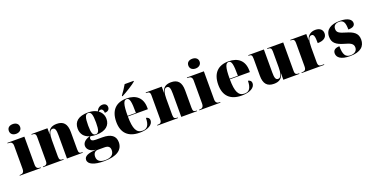

<svg xmlns="http://www.w3.org/2000/svg" viewBox="-28 -1737 5700 2931"><g transform="rotate(-20 2822.0 -272.0)"><path d="M179 -619C228 -619 271 -647 271 -698C271 -752 228 -777 179 -777C127 -777 88 -752 88 -698C88 -647 127 -619 179 -619ZM12 0H355V-10H344C307 -10 281 -27 281 -80V-536H5V-526H24C60 -526 87 -509 87 -460V-84C87 -28 62 -10 24 -10H12Z M390 0H725V-10H721C677 -10 658 -20 658 -74V-342C658 -421 673 -502 724 -502C767 -502 778 -463 778 -378V0H1035V-10H1031C986 -10 972 -19 972 -80V-360C972 -494 917 -551 810 -551C722 -551 675 -513 658 -439H656V-536H395V-526H399C443 -526 463 -517 463 -463V-77C463 -19 439 -10 394 -10H390Z M1298 233C1507 233 1607 159 1607 37C1607 -66 1538 -119 1395 -119H1291C1228 -119 1214 -140 1214 -162C1214 -177 1220 -188 1233 -197C1259 -190 1289 -187 1321 -187C1481 -187 1552 -261 1552 -362C1552 -423 1525 -474 1477 -508C1490 -519 1502 -525 1515 -525C1542 -525 1560 -498 1560 -458C1608 -458 1638 -481 1638 -522C1638 -561 1612 -587 1568 -587C1520 -587 1485 -559 1467 -515C1429 -538 1380 -551 1321 -551C1159 -551 1087 -483 1087 -373C1087 -284 1136 -224 1221 -200C1142 -180 1101 -136 1101 -86C1101 -33 1147 18 1242 26C1108 31 1045 63 1045 121C1045 193 1141 233 1298 233ZM1319 -197C1271 -197 1254 -240 1254 -362C1254 -494 1271 -541 1319 -541C1366 -541 1383 -495 1383 -363C1383 -240 1366 -197 1319 -197ZM1321 223C1237 223 1191 189 1191 123C1191 71 1218 36 1265 36H1374C1435 36 1464 60 1464 113C1464 185 1413 223 1321 223Z M1894 -615V-605H1904C1974 -641 2104 -721 2140 -756V-766H1994C1968 -721 1924 -653 1894 -615ZM1959 10C2094 10 2177 -40 2177 -113C2177 -147 2156 -164 2123 -171C2121 -54 2086 -4 2010 -4C1911 -4 1872 -83 1871 -285H2196V-309C2196 -468 2100 -551 1943 -551C1773 -551 1676 -454 1676 -266C1676 -91 1770 10 1959 10ZM2005 -295H1871C1871 -482 1894 -541 1942 -541C1991 -541 2005 -482 2005 -295Z M2247 0H2582V-10H2578C2534 -10 2515 -20 2515 -74V-342C2515 -421 2530 -502 2581 -502C2624 -502 2635 -463 2635 -378V0H2892V-10H2888C2843 -10 2829 -19 2829 -80V-360C2829 -494 2774 -551 2667 -551C2579 -551 2532 -513 2515 -439H2513V-536H2252V-526H2256C2300 -526 2320 -517 2320 -463V-77C2320 -19 2296 -10 2251 -10H2247Z M3095 -619C3144 -619 3187 -647 3187 -698C3187 -752 3144 -777 3095 -777C3043 -777 3004 -752 3004 -698C3004 -647 3043 -619 3095 -619ZM2928 0H3271V-10H3260C3223 -10 3197 -27 3197 -80V-536H2921V-526H2940C2976 -526 3003 -509 3003 -460V-84C3003 -28 2978 -10 2940 -10H2928Z M3616 10C3751 10 3834 -40 3834 -113C3834 -147 3813 -164 3780 -171C3778 -54 3743 -4 3667 -4C3568 -4 3529 -83 3528 -285H3853V-309C3853 -468 3757 -551 3600 -551C3430 -551 3333 -454 3333 -266C3333 -91 3427 10 3616 10ZM3662 -295H3528C3528 -482 3551 -541 3599 -541C3648 -541 3662 -482 3662 -295Z M4140 10C4228 10 4274 -28 4291 -102H4293V0H4554V-10H4550C4506 -10 4486 -19 4486 -73V-536H4224V-526H4228C4272 -526 4291 -516 4291 -462V-199C4291 -120 4276 -39 4225 -39C4183 -39 4172 -78 4172 -163V-536H3918V-526H3920C3963 -526 3977 -517 3977 -456V-181C3977 -47 4032 10 4140 10Z M4591 0H4958V-10H4923C4886 -10 4862 -18 4862 -77V-318C4862 -433 4882 -493 4929 -493C4967 -493 4978 -455 4978 -346C5070 -346 5127 -383 5127 -451C5127 -508 5087 -549 5011 -549C4937 -549 4883 -510 4863 -435H4861V-536H4600V-526H4604C4648 -526 4667 -517 4667 -458V-82C4667 -19 4641 -10 4596 -10H4591Z M5375 10C5550 10 5620 -64 5620 -171C5620 -279 5547 -318 5439 -350C5346 -378 5300 -395 5300 -457C5300 -509 5333 -540 5393 -540C5463 -540 5488 -499 5488 -381C5564 -381 5597 -407 5597 -449C5597 -502 5545 -550 5408 -550C5267 -550 5173 -497 5173 -378C5173 -276 5233 -232 5355 -197C5437 -174 5495 -155 5495 -89C5495 -34 5454 0 5387 0C5304 0 5272 -53 5272 -188C5214 -188 5167 -167 5167 -109C5167 -44 5226 10 5375 10Z"/></g></svg>

Font: Noto Serif Display Black
Style: Regular
Weight: 900
Designer: Monotype Design Team
Foundry: Monotype Imaging Inc.
Version: Version 2.009